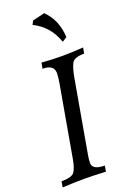

<svg xmlns="http://www.w3.org/2000/svg" viewBox="-202 -1008 727 1069"><g transform="rotate(-20 161.0 -473.5)"><path d="M230 0Q149.9 -3.9 103 -3.9Q48.3 -3.9 -26.4 0L-20.5 -34.2Q42 -34.2 57.1 -56.9Q72.3 -79.6 81.1 -129.9L155.3 -550.8Q161.6 -587.4 161.6 -609.4Q161.6 -659.2 94.2 -659.2L100.6 -693.4Q164.1 -688.5 223.6 -688.5Q275.9 -688.5 347.2 -693.4L340.8 -659.2Q281.2 -659.2 267.3 -632.3Q253.4 -605.5 243.7 -551.8L168.9 -127Q163.1 -95.7 163.1 -76.2Q163.1 -34.2 235.8 -34.2ZM251.5 -761.7Q217.3 -862.8 125.5 -907.7L137.2 -929.7L208.5 -946.8Q274.4 -883.3 279.3 -779.3Z"/></g></svg>

Font: Kelvinch
Style: Italic
Weight: 400
Italic angle: -10°
Designer: Paul James Miller
Foundry: High-Logic / Made with FontCreator
Version: Version 3.40;July 22, 2017;FontCreator 11.0.0.2388 64-bit